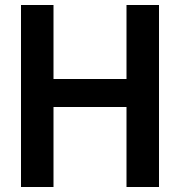

<svg xmlns="http://www.w3.org/2000/svg" viewBox="-20 -748 722 768"><path d="M64 -728H194V-432H486V-728H616V0H486V-320H194V0H64Z"/></svg>

Font: Murecho Thin Medium
Style: Regular
Weight: 500
Version: Version 1.010